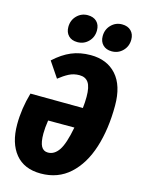

<svg xmlns="http://www.w3.org/2000/svg" viewBox="-138 -1007 808 1102"><g transform="rotate(15 266.0 -456.0)"><path d="M528 -469Q528 -329 493 -219Q458 -109 388 -45.5Q318 18 216 18Q117 18 65 -45.5Q13 -109 13 -220Q13 -313 41 -410L353 -408Q357 -443 357 -475Q357 -534 339.5 -559.5Q322 -585 286 -585Q252 -585 224 -570.5Q196 -556 166 -532L104 -624Q154 -670 205 -691.5Q256 -713 319 -713Q416 -713 472 -650.5Q528 -588 528 -469ZM335 -287H179Q172 -242 172 -208Q172 -156 185 -132.5Q198 -109 225 -109Q263 -109 289.5 -148Q316 -187 335 -287ZM152 -836Q152 -876 178.5 -903Q205 -930 243 -930Q277 -930 296.5 -911Q316 -892 316 -859Q316 -819 289.5 -792Q263 -765 224 -765Q190 -765 171 -784.5Q152 -804 152 -836ZM356 -836Q356 -876 382.5 -903Q409 -930 447 -930Q481 -930 500.5 -910.5Q520 -891 520 -859Q520 -819 493.5 -792Q467 -765 428 -765Q395 -765 375.5 -784.5Q356 -804 356 -836Z"/></g></svg>

Font: Fira Sans Extra Condensed ExtraBold
Style: Italic
Weight: 800
Width: 3
Italic angle: -8°
Designer: Carrois Corporate & Edenspiekermann AG
Foundry: Carrois Corporate GbR & Edenspiekermann AG
Version: Version 4.203